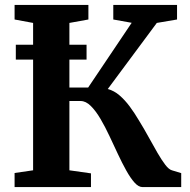

<svg xmlns="http://www.w3.org/2000/svg" viewBox="-20 -763 776 783"><path d="M39.5 0V-57.5L115 -68.5V-669.5L39.5 -683.5V-743H340.5V-683.5L263 -669.5V-406H339.5L517 -670L442 -683.5V-743H702V-683.5L619.5 -669.5L419.5 -400Q445.5 -393 467.5 -374Q489.5 -355 509 -328.8Q528.5 -302.5 546.5 -272Q567.5 -238 586.5 -203.2Q605.5 -168.5 622.5 -139.2Q639.5 -110 654 -91Q668.5 -72 681 -68.5L719 -57V0H561.5Q545 0 528.5 -18.5Q512 -37 495 -67.5Q478 -98 460.8 -134.8Q443.5 -171.5 426.5 -208Q409 -245.5 389.8 -278.2Q370.5 -311 350.2 -331Q330 -351 309 -351H263V-68.5L351 -56V0ZM333 -580.5V-520H44.5V-580.5Z"/></svg>

Font: Merriweather 28pt
Style: Bold
Weight: 700
Version: Version 2.100